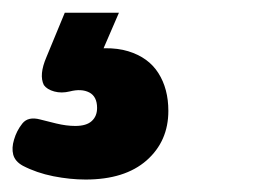

<svg xmlns="http://www.w3.org/2000/svg" viewBox="-140 -20 411 302"><path d="M-5.3 262.4Q-29.6 262.4 -56.1 257.2Q-82.6 251.9 -104.1 240.7Q-116.4 233.9 -119.2 223.2Q-121.9 212.6 -117.9 199.6Q-113.9 185.6 -104.8 174.2Q-95.7 162.9 -76.9 167.9Q-67.9 170.3 -51.7 174.2Q-35.6 178.1 -21.6 178.1Q-4 178.1 4.3 170.4Q12.7 162.8 12.7 149.8Q12.7 131.8 0.4 125.4Q-11.9 119.1 -30.2 123.8Q-43.2 127 -54.6 123.9Q-66 120.8 -71 113.8Q-75 105.8 -74 94.8Q-73 83.9 -67 69.9L-38.1 0H47.1L12.8 79.3L-20.1 61.3Q29.7 50.8 61.7 60.6Q93.7 70.4 109.2 95.1Q124.8 119.7 124.8 154.4Q124.8 202.1 90.6 232.3Q56.3 262.4 -5.3 262.4Z"/></svg>

Font: Playpen Sans
Style: Regular
Weight: 400
Designer: Laura Meseguer, Veronika Burian, José Scaglione, Kostas Bartsokas, Vera Evstafieva, Tom Grace, Yorlmar Campos
Foundry: TypeTogether
Version: Version 2.000